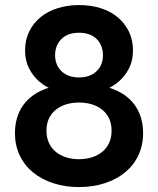

<svg xmlns="http://www.w3.org/2000/svg" viewBox="-20 -730 624 758"><path d="M292 -101.5Q264.3 -101.5 240.8 -109Q217.3 -116.5 200 -130.8Q182.8 -145 173.1 -166.1Q163.5 -187.3 163.5 -213.8Q163.5 -241.3 173.1 -261.9Q182.8 -282.5 200 -296.5Q217.3 -310.5 240.8 -317.9Q264.3 -325.2 292 -325.2Q319.7 -325.2 343.2 -317.9Q366.7 -310.5 384 -296.5Q401.2 -282.5 410.9 -261.9Q420.5 -241.3 420.5 -213.8Q420.5 -187.3 410.9 -166.1Q401.2 -145 384 -130.8Q366.7 -116.5 343.2 -109Q319.7 -101.5 292 -101.5ZM292 8.5Q347.5 8.5 393.9 -6.8Q440.3 -22 474 -49.7Q507.8 -77.5 526.4 -117Q545 -156.5 545 -204.5Q545 -246.8 530.9 -281.3Q516.8 -315.8 489.6 -340.5Q462.5 -365.3 423.4 -379.6Q384.2 -394 334.2 -395.8L339.5 -363.7Q366.2 -365 395.5 -376.1Q424.8 -387.2 449.1 -408.2Q473.5 -429.2 489.3 -460Q505 -490.7 505 -530.7Q505 -572.2 488.8 -605.5Q472.5 -638.8 444.1 -662.3Q415.8 -685.8 376.9 -697.9Q338 -710 292.8 -710Q247.5 -710 208.2 -697.9Q169 -685.8 140.2 -662.3Q111.5 -638.8 95.2 -605.5Q79 -572.2 79 -530.7Q79 -490.7 94.7 -460Q110.5 -429.2 134.9 -408.2Q159.2 -387.2 188.5 -376.1Q217.8 -365 244.5 -363.7L249.8 -395.8Q199.8 -394 160.6 -379.6Q121.5 -365.3 94.4 -340.5Q67.2 -315.8 53.1 -281.3Q39 -246.8 39 -204.5Q39 -156.5 57.6 -117Q76.2 -77.5 110 -49.7Q143.7 -22 190.1 -6.8Q236.5 8.5 292 8.5ZM292 -424.3Q269 -424.3 251.4 -431.1Q233.8 -438 221.8 -449.9Q209.8 -461.8 203.6 -477.6Q197.5 -493.5 197.5 -511.5Q197.5 -551.2 222.5 -576Q247.5 -600.7 292 -600.7Q336.5 -600.7 361.5 -576Q386.5 -551.2 386.5 -511.5Q386.5 -493.5 380.4 -477.6Q374.2 -461.8 362.2 -449.9Q350.2 -438 332.6 -431.1Q315 -424.3 292 -424.3Z"/></svg>

Font: Tilda Sans VF
Style: Regular
Weight: 400
Designer: ParaType Ltd
Foundry: ParaType Ltd
Version: Version 1.010